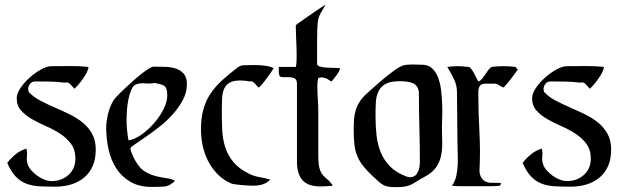

<svg xmlns="http://www.w3.org/2000/svg" viewBox="-20 -766 2551 792"><path d="M192 -493Q229 -493 268.5 -493.5Q308 -494 345 -490Q345 -482 338.5 -468.5Q332 -455 322.5 -441.5Q313 -428 303 -416.5Q293 -405 287 -400Q279 -408 270 -418.5Q261 -429 247 -425Q216 -429 185.5 -429.5Q155 -430 124 -430Q112 -430 104 -420Q96 -410 96 -399Q96 -396 97 -392.5Q98 -389 99 -386Q119 -365 147 -350.5Q175 -336 206 -322.5Q237 -309 267 -294.5Q297 -280 321 -260.5Q345 -241 360 -214Q375 -187 375 -149Q375 -110 362.5 -81.5Q350 -53 327.5 -34Q305 -15 274.5 -5.5Q244 4 208 4Q173 4 143.5 2.5Q114 1 89.5 -8Q65 -17 45.5 -37Q26 -57 10 -94Q25 -114 45 -130Q65 -146 89 -153Q93 -137 91 -120.5Q89 -104 94 -89Q98 -76 109 -63.5Q120 -51 134 -41Q148 -31 163.5 -25Q179 -19 193 -19Q234 -19 262.5 -44.5Q291 -70 291 -112Q291 -148 273 -172.5Q255 -197 228 -214.5Q201 -232 170 -245.5Q139 -259 112 -274.5Q85 -290 67 -310Q49 -330 49 -361Q49 -380 64.5 -403Q80 -426 102.5 -446Q125 -466 149.5 -479.5Q174 -493 192 -493Z M614 -491Q634 -491 658 -490.5Q682 -490 702.5 -484Q723 -478 737 -463Q751 -448 751 -419Q751 -384 733.5 -352Q716 -320 690.5 -292Q665 -264 634.5 -240.5Q604 -217 578.5 -199.5Q553 -182 535.5 -170Q518 -158 518 -154Q518 -149 521 -140.5Q524 -132 528 -123Q532 -114 536.5 -106Q541 -98 544 -94Q560 -68 581 -56.5Q602 -45 623 -39.5Q644 -34 664.5 -31.5Q685 -29 702 -20Q680 2 656.5 3.5Q633 5 605 5Q553 5 517 -16.5Q481 -38 459 -72.5Q437 -107 427.5 -151Q418 -195 418 -240Q418 -253 420.5 -270Q423 -287 427.5 -303.5Q432 -320 439 -335Q446 -350 455 -361Q460 -367 472 -379Q484 -391 499.5 -405.5Q515 -420 532 -435Q549 -450 565 -462.5Q581 -475 594 -483Q607 -491 614 -491ZM502 -275Q502 -252 504 -230.5Q506 -209 510 -187Q536 -191 564 -211Q592 -231 615.5 -258Q639 -285 654.5 -315.5Q670 -346 670 -372Q670 -389 667 -398Q664 -407 658 -411.5Q652 -416 642 -418.5Q632 -421 618 -424Q600 -420 581 -422Q562 -424 544 -419Q530 -415 522 -396.5Q514 -378 509.5 -355Q505 -332 503.5 -309.5Q502 -287 502 -275Z M989 -497Q1000 -497 1017 -497.5Q1034 -498 1051.5 -497Q1069 -496 1085 -493Q1101 -490 1109 -484Q1106 -479 1097 -466.5Q1088 -454 1078 -440Q1068 -426 1058.5 -415.5Q1049 -405 1046 -405Q1043 -408 1039 -413Q1035 -418 1030.5 -422.5Q1026 -427 1021.5 -429.5Q1017 -432 1011 -430Q1001 -432 991 -433Q981 -434 971 -434Q942 -434 926.5 -424.5Q911 -415 904 -398.5Q897 -382 896 -360Q895 -338 895 -312Q895 -271 896.5 -232.5Q898 -194 908.5 -160.5Q919 -127 941.5 -99Q964 -71 1006 -50Q1028 -39 1050 -35.5Q1072 -32 1095 -25Q1081 -11 1063.5 -5.5Q1046 0 1026 0Q1019 0 1005.5 -0.5Q992 -1 977.5 -2.5Q963 -4 950.5 -5.5Q938 -7 932 -10Q899 -25 876 -49Q853 -73 838 -102.5Q823 -132 816 -165.5Q809 -199 809 -232Q809 -279 819 -315Q829 -351 848.5 -380Q868 -409 896.5 -435Q925 -461 962 -489Q973 -497 989 -497Z M1323 -746Q1315 -732 1306 -717.5Q1297 -703 1293 -687Q1290 -676 1289 -651Q1288 -626 1288 -598Q1288 -570 1288 -543.5Q1288 -517 1288 -504Q1288 -495 1300 -491.5Q1312 -488 1328 -487Q1344 -486 1360 -486Q1376 -486 1383 -484Q1378 -468 1368 -455.5Q1358 -443 1348 -430Q1340 -433 1333 -438.5Q1326 -444 1318 -444Q1313 -447 1308 -447Q1300 -447 1293 -444Q1289 -431 1289 -412Q1289 -385 1291 -357.5Q1293 -330 1293 -302V-128Q1293 -91 1297.5 -73.5Q1302 -56 1310.5 -45.5Q1319 -35 1330 -26.5Q1341 -18 1353 0Q1327 3 1302 3Q1251 3 1228 -22.5Q1205 -48 1205 -99V-420Q1205 -435 1198 -440.5Q1191 -446 1180.5 -447Q1170 -448 1157.5 -447.5Q1145 -447 1135 -450Q1130 -459 1130 -469.5Q1130 -480 1130 -490H1200Q1203 -498 1203.5 -521.5Q1204 -545 1203 -572Q1202 -599 1201 -624.5Q1200 -650 1200 -662Q1204 -666 1223 -679Q1242 -692 1263 -707Q1284 -722 1302 -733.5Q1320 -745 1323 -746Z M1721 -499Q1746 -499 1762 -484.5Q1778 -470 1787 -446.5Q1796 -423 1799.5 -394Q1803 -365 1804 -336.5Q1805 -308 1804 -282Q1803 -256 1803 -240Q1803 -208 1804 -179Q1805 -150 1799.5 -124Q1794 -98 1779 -76Q1764 -54 1732 -37Q1713 -27 1701 -19Q1689 -11 1678 -5.5Q1667 0 1652.5 3Q1638 6 1615 6Q1595 6 1582.5 4Q1570 2 1561 -3Q1552 -8 1543 -16Q1534 -24 1520 -37Q1495 -60 1479 -80Q1463 -100 1454 -122Q1445 -144 1442 -169.5Q1439 -195 1439 -230Q1439 -254 1440.5 -274.5Q1442 -295 1448 -313.5Q1454 -332 1465 -348.5Q1476 -365 1495 -382Q1508 -393 1527 -410.5Q1546 -428 1567 -445Q1588 -462 1608 -476.5Q1628 -491 1643 -496Q1649 -498 1659.5 -499Q1670 -500 1681 -500Q1692 -500 1702.5 -499.5Q1713 -499 1721 -499ZM1529 -289Q1529 -248 1533 -209.5Q1537 -171 1550.5 -138Q1564 -105 1589.5 -79Q1615 -53 1659 -37Q1667 -35 1670 -35Q1681 -35 1690.5 -40.5Q1700 -46 1703 -57Q1708 -62 1710 -76Q1712 -90 1712 -97Q1712 -168 1710 -238Q1708 -308 1708 -378Q1708 -397 1701 -407.5Q1694 -418 1682.5 -423Q1671 -428 1657 -429.5Q1643 -431 1628 -431Q1591 -431 1571 -420Q1551 -409 1541.5 -390Q1532 -371 1530.5 -345Q1529 -319 1529 -289Z M1825 -490Q1846 -493 1867 -493Q1888 -493 1909 -490Q1915 -492 1921.5 -484.5Q1928 -477 1934 -466.5Q1940 -456 1945 -445Q1950 -434 1953 -430Q1962 -433 1968.5 -441Q1975 -449 1981 -458Q1987 -467 1993 -475.5Q1999 -484 2008 -490Q2032 -493 2057 -493Q2082 -493 2106 -490L2116 -479Q2102 -460 2088 -441Q2074 -422 2057 -405Q2048 -408 2038.5 -414.5Q2029 -421 2020 -421H1984Q1966 -421 1959.5 -412Q1953 -403 1953 -386Q1953 -306 1957.5 -225Q1962 -144 1958 -65Q1957 -49 1964.5 -35Q1972 -21 1988 -15Q1999 -11 2016.5 -12Q2034 -13 2048 -10L2042 0Q2034 1 2025.5 1.5Q2017 2 2009 2H1878Q1869 2 1860.5 1.5Q1852 1 1844 0Q1857 -17 1862 -39.5Q1867 -62 1868 -86Q1869 -110 1868 -134Q1867 -158 1867 -179Q1867 -231 1866 -282.5Q1865 -334 1865 -386Q1865 -415 1852 -441Q1839 -467 1825 -490Z M2318 -493Q2355 -493 2394.5 -493.5Q2434 -494 2471 -490Q2471 -482 2464.5 -468.5Q2458 -455 2448.5 -441.5Q2439 -428 2429 -416.5Q2419 -405 2413 -400Q2405 -408 2396 -418.5Q2387 -429 2373 -425Q2342 -429 2311.5 -429.5Q2281 -430 2250 -430Q2238 -430 2230 -420Q2222 -410 2222 -399Q2222 -396 2223 -392.5Q2224 -389 2225 -386Q2245 -365 2273 -350.5Q2301 -336 2332 -322.5Q2363 -309 2393 -294.5Q2423 -280 2447 -260.5Q2471 -241 2486 -214Q2501 -187 2501 -149Q2501 -110 2488.5 -81.5Q2476 -53 2453.5 -34Q2431 -15 2400.5 -5.5Q2370 4 2334 4Q2299 4 2269.5 2.5Q2240 1 2215.5 -8Q2191 -17 2171.5 -37Q2152 -57 2136 -94Q2151 -114 2171 -130Q2191 -146 2215 -153Q2219 -137 2217 -120.5Q2215 -104 2220 -89Q2224 -76 2235 -63.5Q2246 -51 2260 -41Q2274 -31 2289.5 -25Q2305 -19 2319 -19Q2360 -19 2388.5 -44.5Q2417 -70 2417 -112Q2417 -148 2399 -172.5Q2381 -197 2354 -214.5Q2327 -232 2296 -245.5Q2265 -259 2238 -274.5Q2211 -290 2193 -310Q2175 -330 2175 -361Q2175 -380 2190.5 -403Q2206 -426 2228.5 -446Q2251 -466 2275.5 -479.5Q2300 -493 2318 -493Z"/></svg>

Font: Augsburger Schrift CAT
Style: Regular
Weight: 400
Designer: Peter Wiegel nach Roos&Junge Offenbach
Foundry: CAT-Fonts, Peter Wiegel
Version: Version 1.000